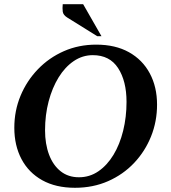

<svg xmlns="http://www.w3.org/2000/svg" viewBox="-20 -882 814 912"><path d="M336 10Q245 10 180.5 -26Q116 -62 82 -126.5Q48 -191 48 -275Q48 -356 77.5 -427Q107 -498 160 -553Q213 -608 283.5 -639Q354 -670 437 -670Q528 -670 592.5 -634Q657 -598 691.5 -533.5Q726 -469 726 -385Q726 -305 697.5 -234Q669 -163 617 -108Q565 -53 493.5 -21.5Q422 10 336 10ZM355 -40Q406 -40 447.5 -68.5Q489 -97 519 -146.5Q549 -196 565 -261Q581 -326 581 -398Q581 -497 541 -558.5Q501 -620 421 -620Q372 -620 330.5 -592Q289 -564 258.5 -514.5Q228 -465 211 -400.5Q194 -336 194 -263Q194 -198 213 -147.5Q232 -97 268 -68.5Q304 -40 355 -40ZM442 -710 299 -799Q280 -811 278 -827Q276 -843 278 -862H375L462 -710Z"/></svg>

Font: Spectral
Style: Bold Italic
Weight: 700
Italic angle: -10°
Designer: Jean-Baptiste Levee
Foundry: Production Type
Version: Version 2.001